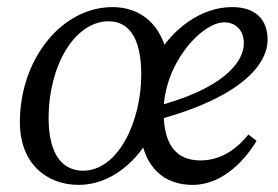

<svg xmlns="http://www.w3.org/2000/svg" viewBox="-20 -508 784 541"><path d="M202 13C290 13 369 -51 414 -143L375 -138C385 -34 444 13 523 13C597 13 661 -42 703 -111L680 -129C653 -95 608 -56 545 -56C480 -56 441 -95 441 -194C441 -327 547 -445 612 -445C644 -445 667 -423 667 -386C667 -329 602 -255 415 -207L419 -169C666 -235 734 -330 734 -396C734 -455 698 -488 634 -488C547 -488 467 -428 419 -346L453 -344C437 -438 377 -488 297 -488C155 -488 36 -343 36 -163C36 -49 110 13 202 13ZM214 -27C158 -27 117 -70 117 -175C117 -324 191 -448 286 -448C340 -448 378 -406 378 -298C378 -164 312 -27 214 -27Z"/></svg>

Font: Source Serif 4 Variable
Style: Italic
Weight: 400
Italic angle: -12°
Designer: Frank Grießhammer
Foundry: Adobe Systems Incorporated
Version: Version 4.004;hotconv 1.0.116;makeotfexe 2.5.65601